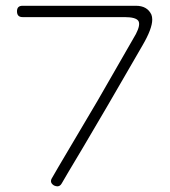

<svg xmlns="http://www.w3.org/2000/svg" viewBox="-20 -660 601 678"><path d="M358.4 -284.2Q338.9 -250 273.4 -139.6Q208 -30.3 198.2 -12.7Q192.4 -2 182.6 -2Q177.7 -2 170.9 -4.9Q153.3 -15.6 164.1 -32.2Q173.8 -49.8 239.3 -160.2Q303.7 -269.5 324.2 -303.7Q337.9 -327.1 380.9 -402.3Q424.8 -478.5 460 -540Q476.6 -572.3 468.8 -585.9Q460 -599.6 419.9 -599.6Q379.9 -599.6 240.2 -599.6Q99.6 -599.6 59.6 -599.6Q40 -599.6 40 -620.1Q40 -639.6 59.6 -639.6Q99.6 -639.6 259.8 -639.6Q419.9 -639.6 460 -639.6Q500 -639.6 514.6 -608.4Q517.6 -600.6 517.6 -590.8Q517.6 -558.6 483.4 -500Q446.3 -435.5 408.2 -370.1Q371.1 -305.7 358.4 -284.2Z"/></svg>

Font: Demofont
Style: Regular
Weight: 400
Version: Version 1.0